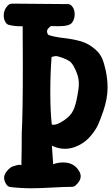

<svg xmlns="http://www.w3.org/2000/svg" viewBox="-24 -761 598 1031"><path d="M250 -621.1Q250 -621.1 244.1 -617.2Q239.3 -613.3 233.9 -606.9Q228.5 -600.6 228.5 -592.8Q228.5 -582 236.3 -573.2Q267.6 -562.5 319.3 -556.6Q371.1 -550.8 412.1 -538.6Q453.1 -526.4 487.3 -496.1Q513.7 -472.7 524.4 -447.3Q535.2 -421.9 543.9 -381.8Q553.7 -334 553.7 -291Q553.7 -232.4 531.2 -166Q514.6 -118.2 502.9 -91.8Q491.2 -65.4 464.8 -33.2Q438.5 -1 400.4 18.6Q362.3 38.1 325.2 38.1Q307.6 38.1 291 34.2Q274.4 30.3 264.6 25.4L254.9 21.5Q255.9 46.9 258.3 76.2Q260.7 105.5 261.7 121.1Q286.1 111.3 315.4 111.3Q375 111.3 402.3 160.2Q409.2 172.9 409.2 185.5Q409.2 211.9 378.9 237.3Q371.1 242.2 363.3 242.2Q326.2 242.2 255.4 246.1Q184.6 250 146.5 250Q88.9 250 30.3 243.2Q16.6 241.2 7.3 224.6Q-2 208 -2 194.3Q-2 178.7 8.8 163.6Q19.5 148.4 30.3 140.6L41 133.8Q69.3 124 80.1 124Q87.9 124 90.8 127Q92.8 50.8 92.8 -47.9Q98.6 -144.5 98.6 -414.1Q98.6 -542 97.7 -620.1H83Q52.7 -620.1 25.4 -627Q12.7 -628.9 4.4 -643.6Q-3.9 -658.2 -3.9 -677.7Q-3.9 -711.9 22.5 -735.4Q29.3 -741.2 39.1 -741.2H79.1Q115.2 -741.2 194.3 -740.2Q273.4 -739.3 303.7 -739.3H339.8Q355.5 -739.3 366.2 -723.1Q377 -707 377 -684.6Q377 -657.2 362.3 -638.7Q348.6 -620.1 287.1 -620.1Q279.3 -620.1 270.5 -620.6Q261.7 -621.1 256.3 -621.1Q251 -621.1 250 -621.1ZM252.9 -455.1Q246.1 -363.3 246.1 -270.5Q246.1 -161.1 253.9 -93.8Q256.8 -90.8 263.7 -90.8Q285.2 -90.8 323.2 -117.2Q355.5 -139.6 369.1 -168Q382.8 -196.3 391.6 -247.1Q399.4 -286.1 399.4 -311.5Q399.4 -356.4 372.1 -404.3Q361.3 -423.8 349.1 -432.6Q336.9 -441.4 312.5 -450.2Q284.2 -460 277.3 -460Q270.5 -460 252.9 -455.1Z"/></svg>

Font: Essays1743
Style: Bold
Weight: 700
Designer: Based on the typeface in a 1743 English translation of the essays of Montaigne.  PostScript/TrueType font designed by Jo
Version: Version 002.100